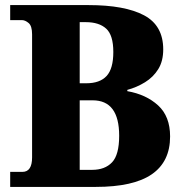

<svg xmlns="http://www.w3.org/2000/svg" viewBox="-20 -734 716 754"><path d="M20 0V-59H68Q106 -59 106 -116V-599Q106 -632 92.5 -643.5Q79 -655 66 -655H20V-714H328Q470 -714 545.5 -674Q621 -634 621 -540Q621 -494 601.5 -462.5Q582 -431 549.5 -411Q517 -391 480 -381V-376Q554 -363 601 -320Q648 -277 648 -198Q648 -99 576 -49.5Q504 0 356 0ZM319 -407Q372 -407 398.5 -435.5Q425 -464 425 -530Q425 -596 397 -621.5Q369 -647 317 -647H293V-407ZM342 -67Q392 -67 420 -96.5Q448 -126 448 -201Q448 -340 344 -340H293V-67Z"/></svg>

Font: Noto Serif Lao SemiCondensed Black
Style: Regular
Weight: 900
Width: 4
Designer: Monotype Design Team
Foundry: Monotype Imaging Inc.
Version: Version 2.003; ttfautohint (v1.8.4.7-5d5b)